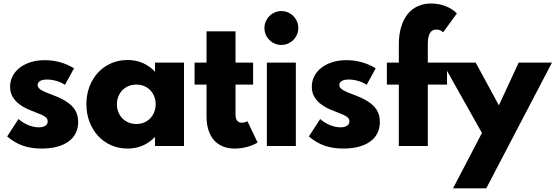

<svg xmlns="http://www.w3.org/2000/svg" viewBox="-20 -815 3102 1072"><path d="M212.7 14.5Q154.1 14.5 107.7 -1.6Q61.4 -17.7 20 -53.2L83.2 -150.5Q110 -127.3 139.8 -115.7Q169.5 -104.1 196.8 -104.1Q218.6 -104.1 232.5 -112.5Q246.4 -120.9 246.4 -137.3Q246.4 -153.2 230.7 -163.9Q215 -174.5 180.9 -186.8Q158.6 -195 133.4 -206.1Q108.2 -217.3 86.6 -234.1Q65 -250.9 50.7 -274.3Q36.4 -297.7 36.4 -330.9Q36.4 -362.3 50.2 -389.3Q64.1 -416.4 89.5 -436.4Q115 -456.4 150.7 -467.7Q186.4 -479.1 230.5 -479.1Q274.1 -479.1 315.7 -467.5Q357.3 -455.9 393.2 -433.6L342.7 -341.4Q320.9 -355.9 294.3 -363.4Q267.7 -370.9 242.3 -370.9Q215.9 -370.9 203 -362.3Q190 -353.6 190 -340.5Q190 -324.5 210.5 -312.3Q230.9 -300 275.5 -284.1Q344.1 -259.5 380.2 -224.3Q416.4 -189.1 416.4 -133.6Q416.4 -98.2 402.3 -70.7Q388.2 -43.2 361.8 -24.3Q335.5 -5.5 297.7 4.5Q260 14.5 212.7 14.5Z M462.3 -233.6Q462.3 -285.9 479.3 -330.9Q496.4 -375.9 526.8 -409.1Q557.3 -442.3 599.5 -461.1Q641.8 -480 692.3 -480Q782.7 -480 845.5 -415V-465.5H1007.3V0H845.5V-50.5Q782.7 14.5 692.3 14.5Q641.8 14.5 599.5 -4.5Q557.3 -23.6 526.8 -57Q496.4 -90.5 479.3 -135.9Q462.3 -181.4 462.3 -233.6ZM632.7 -232.7Q632.7 -209.1 640.9 -188.9Q649.1 -168.6 663.6 -153.9Q678.2 -139.1 698 -130.9Q717.7 -122.7 741.4 -122.7Q764.5 -122.7 784.3 -130.9Q804.1 -139.1 818.4 -153.9Q832.7 -168.6 840.9 -188.9Q849.1 -209.1 849.1 -232.7Q849.1 -256.8 840.9 -277Q832.7 -297.3 818.4 -311.8Q804.1 -326.4 784.3 -334.5Q764.5 -342.7 741.4 -342.7Q717.7 -342.7 698 -334.5Q678.2 -326.4 663.6 -311.6Q649.1 -296.8 640.9 -276.8Q632.7 -256.8 632.7 -232.7Z M1290.9 14.5Q1253.6 14.5 1224.3 2.5Q1195 -9.5 1174.8 -32.5Q1154.5 -55.5 1143.9 -88.6Q1133.2 -121.8 1133.2 -163.6V-342.7H1066.4V-465.5H1133.2V-640H1295V-465.5H1393.2V-342.7H1295V-175.9Q1295 -130 1330.9 -130Q1347.3 -130 1361.4 -138.6L1418.2 -19.1Q1391.8 -3.2 1357.7 5.7Q1323.6 14.5 1290.9 14.5Z M1550.9 -564.1Q1531.4 -564.1 1514.1 -571.6Q1496.8 -579.1 1484.1 -591.8Q1471.4 -604.5 1463.9 -621.8Q1456.4 -639.1 1456.4 -658.6Q1456.4 -678.2 1463.9 -695.5Q1471.4 -712.7 1484.1 -725.5Q1496.8 -738.2 1514.1 -745.7Q1531.4 -753.2 1550.9 -753.2Q1570.5 -753.2 1587.7 -745.7Q1605 -738.2 1617.7 -725.5Q1630.5 -712.7 1638 -695.5Q1645.5 -678.2 1645.5 -658.6Q1645.5 -639.1 1638 -621.8Q1630.5 -604.5 1617.7 -591.8Q1605 -579.1 1587.7 -571.6Q1570.5 -564.1 1550.9 -564.1ZM1470 0V-465.5H1631.8V0Z M1897.3 14.5Q1838.6 14.5 1792.3 -1.6Q1745.9 -17.7 1704.5 -53.2L1767.7 -150.5Q1794.5 -127.3 1824.3 -115.7Q1854.1 -104.1 1881.4 -104.1Q1903.2 -104.1 1917 -112.5Q1930.9 -120.9 1930.9 -137.3Q1930.9 -153.2 1915.2 -163.9Q1899.5 -174.5 1865.5 -186.8Q1843.2 -195 1818 -206.1Q1792.7 -217.3 1771.1 -234.1Q1749.5 -250.9 1735.2 -274.3Q1720.9 -297.7 1720.9 -330.9Q1720.9 -362.3 1734.8 -389.3Q1748.6 -416.4 1774.1 -436.4Q1799.5 -456.4 1835.2 -467.7Q1870.9 -479.1 1915 -479.1Q1958.6 -479.1 2000.2 -467.5Q2041.8 -455.9 2077.7 -433.6L2027.3 -341.4Q2005.5 -355.9 1978.9 -363.4Q1952.3 -370.9 1926.8 -370.9Q1900.5 -370.9 1887.5 -362.3Q1874.5 -353.6 1874.5 -340.5Q1874.5 -324.5 1895 -312.3Q1915.5 -300 1960 -284.1Q2028.6 -259.5 2064.8 -224.3Q2100.9 -189.1 2100.9 -133.6Q2100.9 -98.2 2086.8 -70.7Q2072.7 -43.2 2046.4 -24.3Q2020 -5.5 1982.3 4.5Q1944.5 14.5 1897.3 14.5Z M2206.8 0V-342.7H2140V-465.5H2206.8V-565.5Q2206.8 -622.3 2220 -665.5Q2233.2 -708.6 2257 -737.5Q2280.9 -766.4 2314.1 -780.9Q2347.3 -795.5 2387.3 -795.5Q2429.5 -795.5 2468 -780.5Q2506.4 -765.5 2530.9 -740L2454.1 -634.5Q2445 -643.6 2435.5 -646.8Q2425.9 -650 2416.8 -650Q2391.4 -650 2380 -629.5Q2368.6 -609.1 2368.6 -568.6V-465.5H2475.9V-342.7H2368.6V0Z M2509.5 236.4 2670.9 -72.7 2450 -465.5H2635.9L2765.5 -226.8L2875.9 -465.5H3061.8L2695 236.4Z"/></svg>

Font: Spartan ExtBd
Style: Regular
Weight: 800
Designer: Matt Bailey, Mirko Velimirovic
Foundry: Matt Bailey
Version: Version 1.005